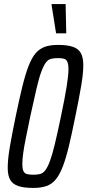

<svg xmlns="http://www.w3.org/2000/svg" viewBox="-20 -917 430 945"><path d="M144 8Q99 8 71 -1Q43 -10 30.5 -31.5Q18 -53 18 -91Q18 -133 28.5 -194.5Q39 -256 57 -343Q75 -430 90 -491Q105 -552 120.5 -592Q136 -632 155 -654.5Q174 -677 200.5 -686.5Q227 -696 265 -696Q310 -696 337.5 -687Q365 -678 377.5 -656.5Q390 -635 390 -596Q390 -556 379.5 -494Q369 -432 351 -345Q334 -260 319.5 -199.5Q305 -139 289.5 -98.5Q274 -58 255 -34.5Q236 -11 209 -1.5Q182 8 144 8ZM144 -57Q163 -57 177 -60.5Q191 -64 202.5 -78.5Q214 -93 225.5 -123.5Q237 -154 250 -208Q263 -262 280 -344Q300 -439 308.5 -493.5Q317 -548 317 -575Q317 -601 311.5 -613Q306 -625 294.5 -628Q283 -631 266 -631Q246 -631 231.5 -627.5Q217 -624 206 -609.5Q195 -595 183.5 -564.5Q172 -534 159.5 -480Q147 -426 129 -344Q116 -281 107 -236.5Q98 -192 94 -161.5Q90 -131 90 -112Q90 -86 95.5 -74.5Q101 -63 113.5 -60Q126 -57 144 -57ZM256 -753 234 -892V-897H303L306 -758V-753Z"/></svg>

Font: Saira UltraCondensed Medium
Style: Italic
Weight: 500
Width: 1
Italic angle: -12°
Designer: Hector Gatti with collaboration of the Omnibus-Type team
Foundry: Omnibus-Type
Version: Version 1.101